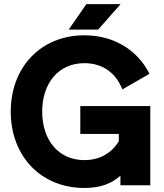

<svg xmlns="http://www.w3.org/2000/svg" viewBox="-20 -909 803 942"><path d="M461.4 -763.7 571.8 -888.7H403.8L316.9 -763.7ZM374 -388.7V-252H563V-216.3C528.3 -158.7 470.7 -123.5 394 -123.5C265.6 -123.5 187 -223.1 187 -361.3C187 -499.5 265.6 -599.1 394 -599.1C485.8 -599.1 550.3 -548.8 580.1 -470.2L713.4 -546.9C655.3 -662.6 540 -735.8 394 -735.8C180.2 -735.8 32.7 -579.1 32.7 -361.3C32.7 -143.6 180.2 13.2 394 13.2C473.6 13.2 527.8 -8.8 570.8 -46.9V0H717.3V-388.7Z"/></svg>

Font: Giphurs ExtraBold
Style: Regular
Weight: 800
Version: Version 1.000